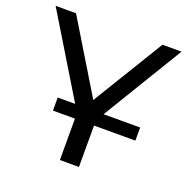

<svg xmlns="http://www.w3.org/2000/svg" viewBox="-125 -819 917 937"><g transform="rotate(20 333.5 -350.0)"><path d="M383 -242 661 -700H562L337 -331L113 -700H7L284 -244V0H383ZM169.7 -283V-215H597.7V-283Z"/></g></svg>

Font: ICO Headline
Style: Regular
Weight: 500
Designer: Julieta Ulanovsky
Foundry: Julieta Ulanovsky
Version: Version 7.200